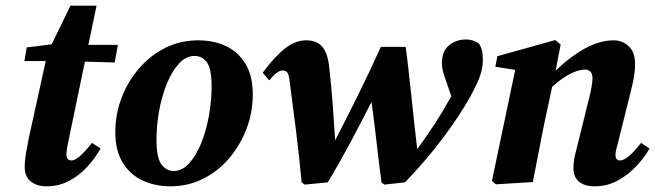

<svg xmlns="http://www.w3.org/2000/svg" viewBox="-20 -641 2307 676"><path d="M81 -153 141 -426H66L74 -474L162 -485L228 -621H320L291 -483H395L384 -421L279 -424L220 -140Q214 -112 214 -97Q214 -76 232 -76Q255 -76 304 -138L334 -118Q315 -84 287 -53.5Q259 -23 223 -4Q187 15 144 15Q110 15 88.5 -2Q67 -19 67 -53Q67 -75 71.5 -101.5Q76 -128 81 -153Z M580 15Q526 15 482 -5.5Q438 -26 412 -68.5Q386 -111 386 -176Q386 -239 408 -296.5Q430 -354 469.5 -400Q509 -446 562 -472.5Q615 -499 678 -499Q733 -499 776 -478.5Q819 -458 844.5 -416Q870 -374 870 -308Q870 -245 848 -187.5Q826 -130 787 -84Q748 -38 695 -11.5Q642 15 580 15ZM592 -39Q621 -39 645.5 -65.5Q670 -92 688 -136Q706 -180 715.5 -233Q725 -286 725 -338Q725 -399 708.5 -421.5Q692 -444 665 -444Q635 -444 610.5 -417.5Q586 -391 568 -347.5Q550 -304 540.5 -252Q531 -200 531 -149Q531 -85 548.5 -62Q566 -39 592 -39Z M1042 1Q1033 -97 1021.5 -186.5Q1010 -276 999 -361Q996 -382 990 -387.5Q984 -393 975 -393Q956 -393 928 -358L905 -385Q946 -441 983 -470Q1020 -499 1057 -499Q1096 -499 1115 -476Q1134 -453 1139 -405Q1146 -345 1151 -279Q1156 -213 1160 -147Q1201 -226 1241.5 -308Q1282 -390 1321 -476H1408Q1413 -443 1418 -397.5Q1423 -352 1428.5 -301.5Q1434 -251 1439 -203Q1444 -155 1449 -116Q1483 -162 1512 -207Q1541 -252 1569 -302L1557 -337Q1550 -357 1543 -378Q1536 -399 1536 -418Q1536 -461 1561 -481.5Q1586 -502 1621 -502Q1635 -502 1647 -497.5Q1659 -493 1666 -488Q1674 -476 1677 -463Q1680 -450 1680 -427Q1680 -405 1671.5 -378Q1663 -351 1637 -303Q1600 -236 1540.5 -156.5Q1481 -77 1406 1L1333 9L1323 1Q1318 -37 1312 -87.5Q1306 -138 1300 -189.5Q1294 -241 1288 -282Q1254 -215 1214.5 -141Q1175 -67 1134 1L1053 9Z M1856 0 1726 8 1712 -4 1794 -395 1724 -406 1731 -443 1935 -500 1954 -484 1936 -392Q1988 -442 2040 -470.5Q2092 -499 2140 -499Q2172 -499 2194 -478Q2216 -457 2216 -415Q2216 -395 2212.5 -373Q2209 -351 2203 -328L2156 -139Q2152 -125 2149.5 -114.5Q2147 -104 2147 -96Q2147 -76 2163 -76Q2189 -76 2237 -138L2267 -118Q2248 -85 2219 -54.5Q2190 -24 2153.5 -4.5Q2117 15 2074 15Q2038 15 2018.5 -1.5Q1999 -18 1999 -48Q1999 -71 2004.5 -95Q2010 -119 2016 -141L2053 -291Q2059 -314 2062.5 -333.5Q2066 -353 2066 -365Q2066 -382 2058.5 -389Q2051 -396 2040 -396Q2018 -396 1988.5 -381.5Q1959 -367 1924 -335L1898 -214Q1887 -161 1877 -107.5Q1867 -54 1856 0Z"/></svg>

Font: Source Serif Pro
Style: Bold Italic
Weight: 700
Italic angle: -12°
Designer: Frank Grießhammer
Foundry: Adobe Systems Incorporated
Version: Version 3.001;hotconv 1.0.111;makeotfexe 2.5.65597